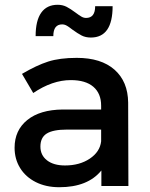

<svg xmlns="http://www.w3.org/2000/svg" viewBox="-20 -778 626 803"><path d="M404 -65Q347 5 228 5Q172 5 129.5 -16.5Q87 -38 64 -75.5Q41 -113 41 -160Q41 -233 94 -276Q147 -319 242 -320H403V-336Q403 -387 370.5 -415Q338 -443 276 -443Q199 -443 119 -389L72 -469Q133 -505 181.5 -520.5Q230 -536 301 -536Q403 -536 459 -486.5Q515 -437 516 -349L517 0H404ZM403 -187V-236H259Q202 -236 175.5 -219.5Q149 -203 149 -165Q149 -129 176.5 -107.5Q204 -86 252 -86Q313 -86 355.5 -114.5Q398 -143 403 -187ZM295 -726Q311 -714 320.5 -708.5Q330 -703 340 -703Q378 -703 378 -752H451Q451 -621 360 -621Q338 -621 321.5 -629.5Q305 -638 283 -654Q269 -665 259.5 -670.5Q250 -676 240 -676Q203 -676 203 -627H129Q129 -692 152.5 -725Q176 -758 221 -758Q242 -758 258.5 -749.5Q275 -741 295 -726Z"/></svg>

Font: Sapa
Style: Regular
Weight: 400
Version: Version 1.20 June 8, 2016